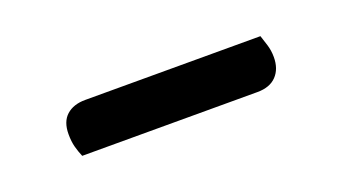

<svg xmlns="http://www.w3.org/2000/svg" viewBox="-25 -384 439 246"><g transform="rotate(-20 194.5 -261.0)"><path d="M300 -228H61Q58 -235 56 -242.5Q54 -250 54 -260Q54 -277 63.5 -285.5Q73 -294 89 -294H328Q330 -288 332.5 -280Q335 -272 335 -263Q335 -247 326 -237.5Q317 -228 300 -228Z"/></g></svg>

Font: Baloo Paaji 2
Style: Regular
Weight: 400
Designer: Shuchita Grover, Noopur Datye and Ek Type
Foundry: Ek Type
Version: Version 1.700